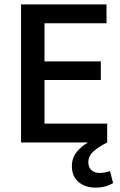

<svg xmlns="http://www.w3.org/2000/svg" viewBox="-20 -650 546 876"><path d="M76 -630H466V-544H183V-370H440V-285H183V-86H469V0Q431 19 407 40.5Q383 62 383 90Q383 113 397 126Q411 139 434 139Q448 139 460 136.5Q472 134 482 131L496 185Q463 206 415 206Q369 206 338.5 180.5Q308 155 308 108Q308 71 329.5 44Q351 17 379 2V0H76Z"/></svg>

Font: Mukta Vaani Medium
Style: Regular
Weight: 500
Designer: Noopur Datye, Girish Dalvi, Yashodeep Gholap, Pallavi Karambelkar
Foundry: Ek Type
Version: Version 2.538;PS 1.000;hotconv 16.6.51;makeotf.lib2.5.65220;